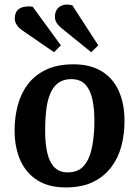

<svg xmlns="http://www.w3.org/2000/svg" viewBox="-20 -807 610 842"><path d="M268 15Q194 15 144 -16.5Q94 -48 69 -104.5Q44 -161 44 -236Q44 -293 58 -345.5Q72 -398 102.5 -438Q133 -478 182.5 -501.5Q232 -525 302 -525Q375 -525 425 -495Q475 -465 500.5 -409Q526 -353 526 -276Q526 -219 512.5 -167Q499 -115 468 -74Q437 -33 388 -9Q339 15 268 15ZM276 -51Q325 -51 350 -82.5Q375 -114 384.5 -166Q394 -218 394 -277Q394 -331 385 -372Q376 -413 354 -436.5Q332 -460 292 -460Q259 -460 236.5 -444Q214 -428 201 -398Q188 -368 183 -326Q178 -284 178 -232Q178 -177 187.5 -136Q197 -95 219 -73Q241 -51 276 -51ZM249 -684Q236 -695 228.5 -706.5Q221 -718 221 -733Q221 -763 241.5 -777.5Q262 -792 297 -784L411 -608L380 -578ZM76 -675Q61 -686 53 -698.5Q45 -711 45 -725Q45 -757 65.5 -769.5Q86 -782 123 -778L247 -608L217 -578Z"/></svg>

Font: Literata 18pt SemiBold
Style: Italic
Weight: 600
Italic angle: -2°
Designer: Latin by Veronika Burian and Jose Scaglione. Greek by Irene Vlachou. Cyrillic by Vera Evstafieva
Foundry: TypeTogether
Version: Version 3.103;gftools[0.9.29]